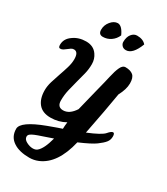

<svg xmlns="http://www.w3.org/2000/svg" viewBox="-297 -1125 1322 1522"><g transform="rotate(30 363.5 -363.5)"><path d="M227 -245Q227 -185 280 -185Q338 -185 383 -255Q395 -308 428.5 -439Q462 -570 468 -600Q481 -659 497.5 -694Q514 -729 539 -729Q585 -729 609.5 -708.5Q634 -688 634 -634.5Q634 -581 598 -514Q592 -478 585 -439Q578 -400 567 -337Q556 -274 526 -123Q644 -171 670.5 -202Q697 -233 712 -233Q727 -233 727 -202Q727 -171 708.5 -148Q690 -125 650.5 -96Q611 -67 506 -22Q454 200 316 258Q278 274 236 274Q146 274 93 240Q32 202 32 127Q32 60 232 -15Q332 -52 353 -58Q353 -82 358 -120Q296 -85 222.5 -85Q149 -85 112 -129.5Q75 -174 75 -252Q75 -289 87.5 -331Q100 -373 115.5 -416.5Q131 -460 143.5 -502Q156 -544 156 -580Q156 -647 115 -647Q101 -647 89.5 -639Q78 -631 66.5 -622Q55 -613 43 -605Q31 -597 15.5 -597Q0 -597 0 -624Q0 -679 51 -714Q100 -750 168 -750Q236 -750 270 -700Q296 -663 296 -616Q296 -569 285 -525.5Q274 -482 261.5 -436Q249 -390 238 -342.5Q227 -295 227 -245ZM312 -1001Q351 -1001 383 -930Q367 -892 334 -869.5Q301 -847 262 -847Q223 -847 222.5 -889.5Q222 -932 250 -966Q278 -1000 312 -1001ZM263 184Q303 151 331 44Q278 63 241 75Q204 87 180 97Q156 107 145 116.5Q134 126 134 139Q134 164 164 180Q194 196 221 196.5Q248 197 263 184ZM577 -959Q534 -847 473 -847Q450 -847 436.5 -861.5Q423 -876 423 -894Q423 -939 444 -965.5Q465 -992 494 -992Q550 -992 577 -959Z"/></g></svg>

Font: Leckerli One
Style: Regular
Weight: 400
Version: Version 1.001